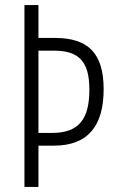

<svg xmlns="http://www.w3.org/2000/svg" viewBox="-20 -734 457 754"><path d="M387 -384C387 -525 326 -585 196 -585H131V-714H76V0H131V-162H191C327 -162 387 -241 387 -384ZM185 -212H131V-535H193C291 -535 331 -491 331 -382C331 -268 291 -212 185 -212Z"/></svg>

Font: Noto Sans Myanmar UI ExtraCondensed Light
Style: Regular
Weight: 300
Width: 2
Designer: Monotype Design Team
Foundry: Monotype Imaging Inc.
Version: Version 2.103